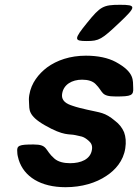

<svg xmlns="http://www.w3.org/2000/svg" viewBox="-20 -770 575 800"><path d="M272 -90C245 -90 222 -96 207 -109C165 -145 181 -168 120 -168C59 -168 49 -164 52 -136C52 -125 55 -115 58 -104C80 -34 149 10 253 10C321 10 380 -8 423 -37C460 -61 494 -99 502 -152C506 -178 504 -200 497 -219C489 -238 476 -254 460 -266C416 -303 398 -300 343 -313C321 -318 300 -323 283 -329C258 -337 234 -349 239 -380C245 -418 280 -438 322 -438C347 -438 366 -432 378 -420C412 -387 398 -368 463 -368C527 -368 537 -372 535 -404C533 -434 543 -468 462 -512C430 -529 388 -538 338 -538C272 -538 217 -519 176 -489C142 -463 110 -425 102 -374C100 -362 100 -351 101 -341C103 -315 95 -289 167 -248C247 -202 268 -213 294 -207C315 -201 326 -205 351 -182C360 -174 366 -163 363 -146C357 -106 317 -90 272 -90ZM343 -675C287 -606 288 -599 341 -599C393 -599 404 -606 477 -675C549 -743 549 -750 480 -750C410 -750 398 -743 343 -675Z"/></svg>

Font: Asimov Print
Style: AIt
Weight: 500
Designer: Google
Version: Version 2.000980: 2014